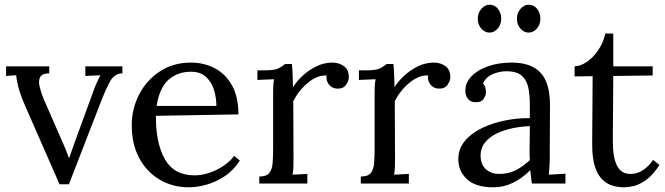

<svg xmlns="http://www.w3.org/2000/svg" viewBox="-20 -783 2837 819"><path d="M234 3 91 -323Q66 -380 58 -412.5Q50 -445 49 -462L6 -459V-500H190V-470Q160 -470 151.5 -454.5Q143 -439 149 -413.5Q155 -388 167 -359L244 -183Q252 -166 259.5 -147.5Q267 -129 274 -109H275Q280 -124 286.5 -141Q293 -158 298 -174L378 -393Q386 -417 395 -435Q404 -453 408 -462L344 -459V-500H502V-470Q469 -470 450 -436.5Q431 -403 405 -335L274 3Z M786 16Q717 16 661.5 -16.5Q606 -49 574 -108.5Q542 -168 542 -249Q542 -319 573.5 -380Q605 -441 662 -478.5Q719 -516 794 -516Q850 -516 896 -492Q942 -468 969.5 -419Q997 -370 997 -295L645 -289Q644 -174 683 -104.5Q722 -35 810 -35Q841 -35 873.5 -46Q906 -57 934 -76Q962 -95 979 -118L1003 -98Q976 -56 938 -31Q900 -6 860 5Q820 16 786 16ZM648 -331H903Q903 -367 892.5 -400.5Q882 -434 858 -455.5Q834 -477 795 -477Q737 -477 698.5 -442.5Q660 -408 648 -331Z M1086 -30Q1117 -30 1129 -45.5Q1141 -61 1143 -88.5Q1145 -116 1145 -152V-380Q1145 -396 1145.5 -412Q1146 -428 1149 -445Q1131 -444 1113.5 -443.5Q1096 -443 1078 -442V-483H1109Q1152 -483 1168.5 -491.5Q1185 -500 1196 -510H1225Q1227 -494 1228 -470.5Q1229 -447 1230 -411Q1245 -436 1271 -460Q1297 -484 1329.5 -500Q1362 -516 1398 -516Q1426 -516 1447 -501Q1468 -486 1468 -453Q1468 -440 1456.5 -422Q1445 -404 1418 -405Q1396 -406 1383 -422.5Q1370 -439 1373 -461Q1335 -463 1296 -432Q1257 -401 1231 -352L1232 -106Q1232 -86 1231.5 -70.5Q1231 -55 1228 -38Q1244 -39 1259.5 -39.5Q1275 -40 1291 -41V0H1086Z M1519 -30Q1550 -30 1562 -45.5Q1574 -61 1576 -88.5Q1578 -116 1578 -152V-380Q1578 -396 1578.5 -412Q1579 -428 1582 -445Q1564 -444 1546.5 -443.5Q1529 -443 1511 -442V-483H1542Q1585 -483 1601.5 -491.5Q1618 -500 1629 -510H1658Q1660 -494 1661 -470.5Q1662 -447 1663 -411Q1678 -436 1704 -460Q1730 -484 1762.5 -500Q1795 -516 1831 -516Q1859 -516 1880 -501Q1901 -486 1901 -453Q1901 -440 1889.5 -422Q1878 -404 1851 -405Q1829 -406 1816 -422.5Q1803 -439 1806 -461Q1768 -463 1729 -432Q1690 -401 1664 -352L1665 -106Q1665 -86 1664.5 -70.5Q1664 -55 1661 -38Q1677 -39 1692.5 -39.5Q1708 -40 1724 -41V0H1519Z M2249 0Q2246 -17 2245 -30Q2244 -43 2242 -57Q2208 -23 2168.5 -3.5Q2129 16 2085 16Q2009 16 1972 -18.5Q1935 -53 1935 -103Q1935 -149 1963.5 -182.5Q1992 -216 2037.5 -237.5Q2083 -259 2136.5 -269.5Q2190 -280 2240 -279V-341Q2240 -376 2234 -407Q2228 -438 2208 -458Q2188 -478 2144 -479Q2115 -480 2084.5 -468Q2054 -456 2040 -427Q2048 -419 2050.5 -408.5Q2053 -398 2053 -389Q2053 -377 2043 -361.5Q2033 -346 2008 -347Q1987 -347 1976 -361.5Q1965 -376 1965 -396Q1965 -430 1990.5 -457Q2016 -484 2061 -500Q2106 -516 2163 -516Q2247 -516 2287 -471.5Q2327 -427 2326 -331Q2326 -275 2325.5 -218.5Q2325 -162 2325 -106Q2325 -90 2324 -74Q2323 -58 2321 -38Q2339 -39 2356.5 -40Q2374 -41 2392 -42V0ZM2240 -245Q2206 -244 2168.5 -236.5Q2131 -229 2099.5 -214Q2068 -199 2048.5 -174.5Q2029 -150 2030 -115Q2032 -78 2054.5 -59.5Q2077 -41 2108 -41Q2149 -41 2179.5 -56.5Q2210 -72 2240 -100Q2239 -111 2239 -124Q2239 -137 2239 -151Q2239 -156 2239.5 -183Q2240 -210 2240 -245ZM2235 -644Q2215 -644 2200 -661Q2185 -678 2185 -703Q2185 -728 2200.5 -745.5Q2216 -763 2235 -763Q2257 -763 2271 -745.5Q2285 -728 2285 -703Q2285 -678 2270 -661Q2255 -644 2235 -644ZM2068 -644Q2048 -644 2033 -661Q2018 -678 2018 -703Q2018 -728 2033.5 -745.5Q2049 -763 2068 -763Q2090 -763 2104 -745.5Q2118 -728 2118 -703Q2118 -678 2103 -661Q2088 -644 2068 -644Z M2642 16Q2619 16 2595 9.5Q2571 3 2550.5 -16Q2530 -35 2518 -71.5Q2506 -108 2506 -168L2508 -458L2431 -457V-500Q2457 -501 2484 -519.5Q2511 -538 2532.5 -570Q2554 -602 2562 -640H2596V-500H2764V-461L2596 -459L2594 -181Q2594 -113 2611.5 -77Q2629 -41 2670 -41Q2698 -41 2722.5 -57Q2747 -73 2766 -101L2793 -79Q2764 -35 2735.5 -15Q2707 5 2683 10.5Q2659 16 2642 16Z"/></svg>

Font: Lora
Style: Regular
Weight: 400
Designer: Olga Karpushina, Alexei Vanyashin (Cyrillic)
Foundry: Cyreal
Version: Version 3.005; ttfautohint (v1.8.4.7-5d5b)